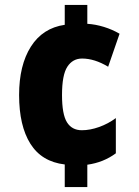

<svg xmlns="http://www.w3.org/2000/svg" viewBox="-20 -744 562 774"><path d="M332 -648Q365 -646 399 -635.5Q433 -625 462 -608L416 -475Q361 -508 311 -508Q273 -508 251.5 -475Q230 -442 230 -361Q230 -283 250 -251Q270 -219 310 -219Q343 -219 379.5 -232Q416 -245 447 -268V-126Q397 -89 332 -80V10H241V-81Q148 -92 102.5 -164.5Q57 -237 57 -361Q57 -481 104.5 -556Q152 -631 241 -644V-724H332Z"/></svg>

Font: Noto Sans Telugu Condensed Black
Style: Regular
Weight: 900
Width: 3
Designer: Jelle Bosma - Monotype Design Team
Foundry: Monotype Imaging Inc.
Version: Version 2.005; ttfautohint (v1.8.4.7-5d5b)